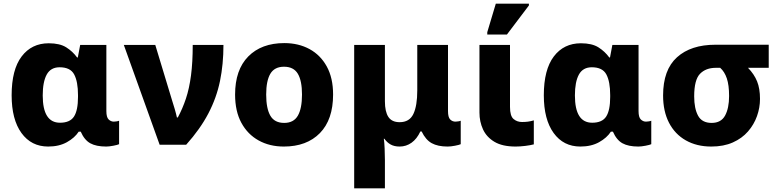

<svg xmlns="http://www.w3.org/2000/svg" viewBox="-20 -796 4290 1056"><path d="M245 10Q152 10 98 -64.5Q44 -139 44 -272Q44 -413 99 -485.5Q154 -558 248 -558Q309 -558 344.5 -535.5Q380 -513 404 -480H408L421 -549H565V-185Q565 -151 577.5 -139Q590 -127 606 -127Q612 -127 621.5 -128.5Q631 -130 635 -132V-3Q627 1 603.5 5.5Q580 10 564 10Q509 10 476.5 -8Q444 -26 424 -72H413Q391 -38 348 -14Q305 10 245 10ZM310 -121Q365 -121 387 -155Q409 -189 409 -263V-273Q409 -347 388 -386.5Q367 -426 308 -426Q259 -426 237 -386Q215 -346 215 -271Q215 -121 310 -121Z M858 0 661 -549H834L927 -242Q933 -224 941 -196.5Q949 -169 953 -150H958Q984 -198 1002.5 -253.5Q1021 -309 1030.5 -381Q1040 -453 1040 -549H1209Q1209 -443 1190 -350.5Q1171 -258 1126 -172Q1081 -86 1004 0Z M1812 -276Q1812 -138 1739.5 -64Q1667 10 1541 10Q1463 10 1402.5 -23.5Q1342 -57 1307.5 -120.5Q1273 -184 1273 -276Q1273 -412 1345.5 -485.5Q1418 -559 1544 -559Q1622 -559 1682.5 -526Q1743 -493 1777.5 -430Q1812 -367 1812 -276ZM1444 -276Q1444 -199 1467 -159.5Q1490 -120 1543 -120Q1595 -120 1618 -159.5Q1641 -199 1641 -276Q1641 -352 1618 -390.5Q1595 -429 1542 -429Q1490 -429 1467 -390.5Q1444 -352 1444 -276Z M1928 240V-549H2097V-239Q2097 -182 2116 -153Q2135 -124 2178 -124Q2232 -124 2253.5 -169Q2275 -214 2275 -299V-549H2444V-185Q2444 -151 2456 -139Q2468 -127 2485 -127Q2491 -127 2500.5 -128.5Q2510 -130 2514 -132V-3Q2506 1 2482.5 5.5Q2459 10 2442 10Q2388 10 2354.5 -8.5Q2321 -27 2299 -73H2292Q2273 -32 2243.5 -11Q2214 10 2178 10Q2149 10 2129 -1Q2109 -12 2094 -33H2091Q2094 -14 2095.5 21.5Q2097 57 2097 84V240Z M2816 10Q2743 10 2699.5 -16Q2656 -42 2636.5 -84.5Q2617 -127 2617 -177V-549H2785V-208Q2785 -158 2804.5 -141.5Q2824 -125 2851 -125Q2869 -125 2884 -127Q2899 -129 2916 -134V-2Q2897 3 2868.5 6.5Q2840 10 2816 10ZM2660 -606V-619L2707 -776H2889V-766L2768 -606Z M3172 10Q3079 10 3025 -64.5Q2971 -139 2971 -272Q2971 -413 3026 -485.5Q3081 -558 3175 -558Q3236 -558 3271.5 -535.5Q3307 -513 3331 -480H3335L3348 -549H3492V-185Q3492 -151 3504.5 -139Q3517 -127 3533 -127Q3539 -127 3548.5 -128.5Q3558 -130 3562 -132V-3Q3554 1 3530.5 5.5Q3507 10 3491 10Q3436 10 3403.5 -8Q3371 -26 3351 -72H3340Q3318 -38 3275 -14Q3232 10 3172 10ZM3237 -121Q3292 -121 3314 -155Q3336 -189 3336 -263V-273Q3336 -347 3315 -386.5Q3294 -426 3235 -426Q3186 -426 3164 -386Q3142 -346 3142 -271Q3142 -121 3237 -121Z M3892 10Q3812 10 3752 -24Q3692 -58 3659.5 -121Q3627 -184 3627 -271Q3627 -412 3703.5 -481Q3780 -550 3915 -550H4208V-423H4094Q4128 -388 4144 -348.5Q4160 -309 4160 -252Q4160 -204 4143.5 -157.5Q4127 -111 4094 -73Q4061 -35 4010.5 -12.5Q3960 10 3892 10ZM3894 -120Q3946 -120 3968 -160.5Q3990 -201 3990 -268Q3990 -328 3977.5 -365Q3965 -402 3941 -423H3917Q3862 -423 3830 -390Q3798 -357 3798 -266Q3798 -199 3819.5 -159.5Q3841 -120 3894 -120Z"/></svg>

Font: Noto Sans ExtraBold
Style: Regular
Weight: 800
Designer: Monotype Design Team
Foundry: Monotype Imaging Inc.
Version: Version 2.007